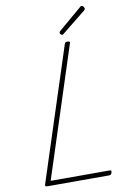

<svg xmlns="http://www.w3.org/2000/svg" viewBox="-127 -1328 948 1402"><g transform="rotate(-10 347.0 -627.0)"><path d="M107 0Q87 0 92 -15L412 -1000Q414 -1008 418.5 -1011.5Q423 -1015 435 -1015Q445 -1015 449 -1011.5Q453 -1008 450 -1000L137 -35H574Q585 -35 586 -30.5Q587 -26 585 -18Q582 -8 577.5 -4Q573 0 564 0ZM407 -1070Q401 -1070 395 -1076Q389 -1082 389 -1087Q389 -1089 390 -1092Q391 -1095 393 -1098L567 -1246Q570 -1249 573 -1251.5Q576 -1254 579 -1254Q584 -1254 589 -1250.5Q594 -1247 597 -1241.5Q600 -1236 600 -1230Q600 -1228 599.5 -1225.5Q599 -1223 596 -1220L418 -1077Q414 -1074 412 -1072Q410 -1070 407 -1070Z"/></g></svg>

Font: Playwrite MX Thin
Style: Regular
Weight: 250
Designer: Veronika Burian, José Scaglione
Foundry: TypeTogether
Version: Version 1.002